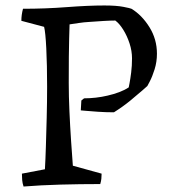

<svg xmlns="http://www.w3.org/2000/svg" viewBox="-20 -672 629 701"><path d="M66 9Q62 -3 61 -14.5Q60 -26 60 -38L144 -54Q146 -88 147.5 -136.5Q149 -185 150.5 -242Q152 -299 152 -356Q152 -435 149 -495Q146 -555 141 -574L58 -596Q58 -618 64 -640Q146 -640 224 -646Q302 -652 361 -652Q405 -652 430.5 -647Q456 -642 460 -640Q498 -617 525.5 -573Q553 -529 553 -476Q553 -446 544.5 -419Q536 -392 527 -375Q518 -358 518 -358Q518 -358 500.5 -342.5Q483 -327 455.5 -304.5Q428 -282 396 -262Q365 -262 337 -264Q309 -266 292 -267.5Q275 -269 275 -269L277 -305L287 -313Q308 -313 330 -315.5Q352 -318 373 -323Q395 -328 415 -335.5Q435 -343 450 -353Q450 -353 453 -368.5Q456 -384 459 -408Q462 -432 462 -459Q462 -486 453 -513.5Q444 -541 430 -563.5Q416 -586 401 -597Q384 -597 358.5 -595.5Q333 -594 307 -592Q287 -591 267.5 -588Q248 -585 234 -583Q234 -583 232.5 -531.5Q231 -480 231 -369Q231 -321 233.5 -265.5Q236 -210 239.5 -158Q243 -106 246 -67L351 -38Q351 -28 350 -19Q349 -10 346 0Q272 0 200 2Q128 4 66 9Z"/></svg>

Font: Labrada
Style: Regular
Weight: 400
Designer: Mercedes Jáuregui
Foundry: Omnibus-Type Team
Version: Version 1.000; ttfautohint (v1.8.4.7-5d5b)